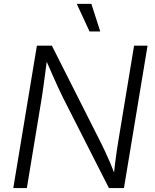

<svg xmlns="http://www.w3.org/2000/svg" viewBox="-20 -961 791 981"><path d="M47.9 0 168.5 -727.5H245.1L495.1 -232.4Q504.4 -213.9 516.8 -187.5Q529.3 -161.1 543 -128.9Q556.6 -96.7 569.8 -61L560.5 -59.1Q564 -93.8 568.1 -127.2Q572.3 -160.6 576.7 -190.4Q581.1 -220.2 585 -243.2L665 -727.5H733.9L613.3 0H536.6L302.7 -460.4Q290.5 -485.4 277.1 -513.9Q263.7 -542.5 247.8 -579.1Q231.9 -615.7 210.4 -664.6L221.7 -667.5Q215.3 -619.6 210.2 -581.1Q205.1 -542.5 200.9 -512.5Q196.8 -482.4 193.4 -461.4L117.2 0ZM437.5 -800.3 372.1 -941.4H446.8L492.2 -800.3Z"/></svg>

Font: Inter 17pt Light
Style: Italic
Weight: 300
Italic angle: -9.3988°
Version: Version 4.001;git-66647c0bb